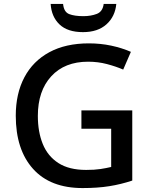

<svg xmlns="http://www.w3.org/2000/svg" viewBox="-20 -944 767 974"><path d="M393 -384H651V-28Q594 -9 534.5 0.5Q475 10 399 10Q235 10 147.5 -87.5Q60 -185 60 -357Q60 -469 103.5 -551.5Q147 -634 230 -679Q313 -724 431 -724Q490 -724 544 -712.5Q598 -701 644 -681L605 -591Q568 -607 522.5 -619Q477 -631 427 -631Q308 -631 240 -557Q172 -483 172 -356Q172 -275 197 -213.5Q222 -152 276 -117Q330 -82 417 -82Q460 -82 489.5 -86.5Q519 -91 544 -97V-291H393ZM570 -924Q564 -860 520 -820.5Q476 -781 401 -781Q323 -781 282 -820Q241 -859 237 -924H300Q304 -883 331 -872.5Q358 -862 403 -862Q441 -862 471 -873.5Q501 -885 506 -924Z"/></svg>

Font: Noto Sans Telugu Medium
Style: Regular
Weight: 500
Designer: Jelle Bosma - Monotype Design Team
Foundry: Monotype Imaging Inc.
Version: Version 2.005; ttfautohint (v1.8.4.7-5d5b)